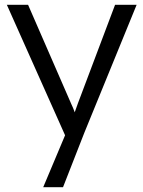

<svg xmlns="http://www.w3.org/2000/svg" viewBox="-20 -545 594 795"><path d="M159 230 261.3 -13 263.6 46.8 8.4 -525H96.3L276.5 -111.3Q282.5 -99.3 288 -83.9Q293.5 -68.4 297.5 -53.5L277.2 -47.8Q283.9 -65.5 290.4 -82.9Q296.8 -100.4 302.8 -117.7L456.4 -525H545.7L329.3 4.4L241 230Z"/></svg>

Font: Lexend Medium
Style: Regular
Weight: 500
Designer: Bonnie Shaver-Troup, Thomas Jockin
Foundry: Lexend
Version: Version 1.005